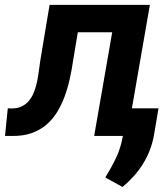

<svg xmlns="http://www.w3.org/2000/svg" viewBox="-50 -548 659 774"><path d="M554.2 -528.3 462.4 0H329.6L402.3 -418H263.7L244.6 -303.2Q239.3 -266.1 231 -229Q222.7 -191.9 210 -157.7Q197.3 -123.5 179.2 -94.5Q161.1 -65.4 135.5 -43.9Q109.9 -22.5 75.4 -10.7Q41 1 -3.4 0H-29.8L-18.6 -111.3L-4.4 -110.8Q20.5 -110.4 38.3 -119.4Q56.2 -128.4 68.1 -143.6Q80.1 -158.7 87.6 -178.5Q95.2 -198.2 99.6 -219.7Q104 -241.2 106.7 -262.9Q109.4 -284.7 112.3 -303.2L149.9 -528.3ZM570.8 -3.9Q565.4 27.3 554.2 56.6Q543 85.9 526.4 112.5Q509.8 139.2 488.8 162.6Q467.8 186 443.8 205.6L374.5 167.5Q398.9 127.9 417.7 88.6Q436.5 49.3 444.8 2.9L464.4 -111.3H588.9Z"/></svg>

Font: Roboto Mono
Style: Bold Italic
Weight: 700
Designer: Google
Version: Version 2.000985; 2015; ttfautohint (v1.3)